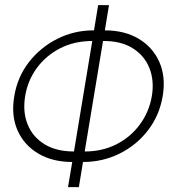

<svg xmlns="http://www.w3.org/2000/svg" viewBox="-20 -748 675 768"><path d="M312.5 -100.1H312L295.4 0.5H252L269 -100.1Q189.9 -100.1 133.1 -133.8Q76.2 -167.5 50 -226.8Q23.9 -286.1 37.1 -363.3Q49.8 -440.4 95.9 -499.8Q142.1 -559.1 210 -593Q277.8 -627 355.5 -626.5H356L372.6 -727.5H416L399.4 -626.5H399.9Q478.5 -626.5 534.9 -592.8Q591.3 -559.1 617.4 -500Q643.6 -440.9 630.9 -363.8Q617.7 -286.1 572 -226.8Q526.4 -167.5 458.7 -133.8Q391.1 -100.1 312.5 -100.1ZM275.9 -142.1 349.1 -584Q277.3 -584 220.7 -554.9Q164.1 -525.9 127.4 -476.1Q90.8 -426.3 80.6 -363.3Q70.3 -300.3 90.6 -250.2Q110.8 -200.2 158 -171.1Q205.1 -142.1 275.9 -142.1ZM392.1 -584 318.8 -142.1H319.3Q389.6 -142.1 446.3 -171.1Q502.9 -200.2 539.8 -250.5Q576.7 -300.8 587.4 -363.8Q597.7 -426.3 577.4 -476.3Q557.1 -526.4 510.3 -555.4Q463.4 -584.5 393.6 -584Z"/></svg>

Font: Inter Display Extra Light
Style: Italic
Weight: 200
Italic angle: -9.39999°
Designer: Rasmus Andersson
Foundry: rsms
Version: Version 4.000;git-4fc901f